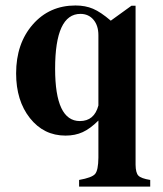

<svg xmlns="http://www.w3.org/2000/svg" viewBox="-20 -483 596 704"><path d="M530.8 176.8V201.2H270V176.8Q316.9 168.5 328.6 155Q340.3 141.6 340.8 95.2V-41Q311 -11.2 283.2 1.5Q255.4 14.2 220.2 14.2Q140.6 14.2 89.8 -49.8Q39.1 -113.8 39.1 -213.9Q39.1 -323.2 100.1 -393.1Q161.1 -462.9 256.8 -462.9Q293 -462.9 321 -450.9Q349.1 -439 386.2 -407.2L461.9 -461.9H477.1V121.1Q477.5 150.9 487.5 161.1Q497.6 171.4 530.8 176.8ZM340.8 -96.2V-354Q340.8 -389.2 322.8 -410.6Q304.7 -432.1 274.9 -432.1Q182.1 -432.1 182.1 -231Q182.1 -39.1 272.9 -39.1Q325.7 -39.1 340.8 -96.2Z"/></svg>

Font: Accordance
Style: Bold
Weight: 700
Version: Version 1.2 (build January 31, 2020) Miklal Software Solutio